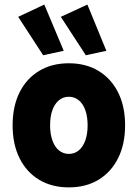

<svg xmlns="http://www.w3.org/2000/svg" viewBox="-20 -812 602 840"><path d="M281.2 7.8Q206.5 7.8 151.1 -25.6Q95.7 -59.1 65.4 -120.1Q35.2 -181.2 35.2 -263.7Q35.2 -346.7 65.4 -407.5Q95.7 -468.3 151.1 -501.7Q206.5 -535.2 281.2 -535.2Q356 -535.2 411.1 -501.7Q466.3 -468.3 496.8 -407.5Q527.3 -346.7 527.3 -263.7Q527.3 -181.2 496.8 -120.1Q466.3 -59.1 411.1 -25.6Q356 7.8 281.2 7.8ZM281.2 -138.7Q306.2 -138.7 324.7 -154.1Q343.3 -169.4 353.3 -197.8Q363.3 -226.1 363.3 -263.7Q363.3 -302.2 353.3 -330.1Q343.3 -357.9 324.7 -373.3Q306.2 -388.7 281.2 -388.7Q256.3 -388.7 237.8 -373.3Q219.2 -357.9 209.2 -330.1Q199.2 -302.2 199.2 -263.7Q199.2 -226.1 209.2 -197.8Q219.2 -169.4 237.8 -154.1Q256.3 -138.7 281.2 -138.7ZM355.5 -570.3 246.1 -738.3 362.3 -792 445.3 -589.8ZM168.9 -570.3 59.6 -738.3 173.8 -792 258.8 -589.8Z"/></svg>

Font: Reddit Mono Black
Style: Regular
Weight: 900
Monospace: yes
Designer: Stephen Hutchings
Foundry: Reddit
Version: Version 1.014